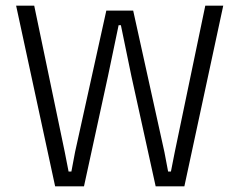

<svg xmlns="http://www.w3.org/2000/svg" viewBox="-20 -659 846 679"><path d="M175 0 37 -639H101L209 -121.5L222.5 -52.5H232.5L245.5 -121.5L356 -621.5H451L561.5 -121L574.5 -52.5H584.5L598 -121L706 -639H769.5L632 0H530.5L444.5 -390.5L407.5 -570H399.5L362 -390.5L277 0Z"/></svg>

Font: Anek Telugu Light
Style: Regular
Weight: 300
Version: Version 1.003